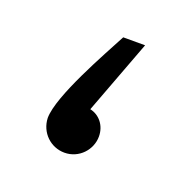

<svg xmlns="http://www.w3.org/2000/svg" viewBox="-60 -303 365 363"><g transform="rotate(20 122.5 -121.5)"><path d="M102 0C131 0 153 -24 153 -51C153 -73 139 -90 120 -94L176 -243H132C111 -203 50 -95 50 -51C51 -22 74 0 102 0Z"/></g></svg>

Font: Noto Sans Arabic UI Cn Lt
Style: Regular
Weight: 300
Width: 3
Designer: Monotype Design Team, Nadine Chahine and Nizar Qandah
Foundry: Monotype Imaging Inc.
Version: Version 2.010